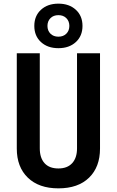

<svg xmlns="http://www.w3.org/2000/svg" viewBox="-20 -1022 640 1052"><path d="M300 10Q193 10 132.5 -48.5Q72 -107 72 -208V-730H198V-209Q198 -157 224 -128Q250 -99 300 -99Q349 -99 375.5 -128Q402 -157 402 -209V-730H528V-208Q528 -107 468 -48.5Q408 10 300 10ZM300 -758Q241 -758 204.5 -791.5Q168 -825 168 -880Q168 -935 204.5 -968.5Q241 -1002 300 -1002Q359 -1002 395.5 -968.5Q432 -935 432 -880Q432 -825 395.5 -791.5Q359 -758 300 -758ZM300 -821Q327 -821 343.5 -837.5Q360 -854 360 -880Q360 -906 343.5 -922.5Q327 -939 300 -939Q273 -939 256.5 -922.5Q240 -906 240 -880Q240 -854 256.5 -837.5Q273 -821 300 -821Z"/></svg>

Font: NKDuy Mono
Style: Bold
Weight: 700
Monospace: yes
Designer: NKDuy
Foundry: NKDuy
Version: Version 2.251; ttfautohint (v1.8.4.7-5d5b)